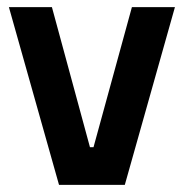

<svg xmlns="http://www.w3.org/2000/svg" viewBox="-20 -520 517 540"><path d="M5 -500H126L233 -106H243L351 -500H472L331 0H146Z"/></svg>

Font: Changa ExtraLight Medium
Style: Regular
Weight: 500
Version: Version 3.002; ttfautohint (v1.8.2)